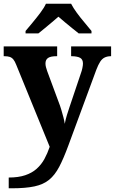

<svg xmlns="http://www.w3.org/2000/svg" viewBox="-20 -786 619 1035"><path d="M27 171Q79.1 171 115.8 158.6Q152.6 146.2 177.7 123.7Q202.8 101.3 219.4 71.1Q235.9 40.9 247.9 5.3L68.1 -435.2Q60.3 -455.6 51.9 -465.7Q43.5 -475.7 32.3 -479.3Q21.2 -483 4.1 -483H-0.1V-536H288.1V-483H283.9Q252.8 -483 238.9 -473.5Q225.1 -464 225.1 -443.7Q225.1 -434.5 227.7 -424.4Q230.2 -414.2 234.2 -403.2L295.6 -237.4Q303.9 -216.7 310.5 -194.4Q317.1 -172.1 322.2 -152.4Q327.3 -132.6 329.1 -118.5Q333.8 -143.4 340.7 -165.7Q347.5 -188 354.1 -207L417 -393.9Q420.8 -403.6 424 -418.8Q427.2 -434.1 427.2 -443.3Q427.2 -465.2 412.7 -473.8Q398.2 -482.4 367.5 -483H363.4V-536H578.9V-483H575.3Q556.9 -482.4 543.3 -475.5Q529.8 -468.7 519.7 -452.8Q509.6 -437 499.3 -410.2L347.9 -0.1Q322.5 68.9 299.1 113.4Q275.7 158 244.7 183.2Q213.8 208.4 166 218.7Q118.2 229 44.1 229H27ZM117.8 -619Q133.8 -638 155.4 -664Q177.1 -690 197.4 -717Q217.7 -744 227.7 -766H363.3Q374.3 -744 394.1 -717Q413.9 -690 436.1 -664Q458.2 -638 473.2 -619V-606H404Q390.2 -617 370.1 -633.2Q350.1 -649.3 330 -666.1Q310 -682.9 295 -696Q280 -682.9 260 -666.1Q239.9 -649.3 220.6 -633.2Q201.4 -617 187 -606H117.8Z"/></svg>

Font: Noto Serif Telugu
Style: Regular
Weight: 400
Designer: Jelle Bosma - Monotype Design Team
Foundry: Monotype Imaging Inc.
Version: Version 2.003